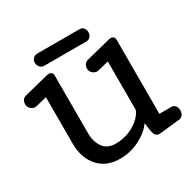

<svg xmlns="http://www.w3.org/2000/svg" viewBox="-158 -867 1044 1040"><g transform="rotate(-30 364.0 -347.0)"><path d="M7.3 0ZM463.9 -629.9H205.1Q185.1 -629.9 175 -642.1Q165 -654.3 165 -668.5Q165 -682.6 174.6 -694.3Q184.1 -706.1 202.1 -706.1H464.8Q482.4 -706.1 491.2 -694.3Q500 -682.6 500 -668.5Q500 -654.3 491 -642.1Q481.9 -629.9 463.9 -629.9ZM326.2 -70.8Q388.7 -70.8 439.7 -100.3Q490.7 -129.9 511.2 -172.9V-478L441.4 -460.9Q440.4 -460.4 438.5 -460.2Q436.5 -460 434.1 -460Q419.4 -460 406.7 -471.9Q394 -483.9 394 -499Q394 -514.6 401.4 -525.6Q408.7 -536.6 422.4 -540L578.1 -579.1Q579.6 -579.6 581.8 -579.8Q584 -580.1 586.4 -580.1Q597.7 -580.1 604.5 -574Q611.3 -567.9 611.3 -556.2V-92.8H685.1Q701.7 -92.8 710.4 -81.3Q719.2 -69.8 719.2 -53.2Q719.2 -37.6 712.2 -26.6Q705.1 -15.6 691.4 -12.2L558.1 2Q543.9 2 535.4 -7.6Q526.9 -17.1 523.4 -41L516.1 -88.9Q487.8 -46.9 429.7 -17.3Q371.6 12.2 308.1 12.2Q221.2 12.2 172.6 -43.2Q124 -98.6 124 -187V-478L54.2 -460.9Q53.2 -460.4 51.5 -460.2Q49.8 -460 47.4 -460Q32.7 -460 20 -471.9Q7.3 -483.9 7.3 -499Q7.3 -514.6 14.4 -525.6Q21.5 -536.6 35.2 -540L191.4 -579.1Q192.9 -579.6 194.8 -579.8Q196.8 -580.1 199.2 -580.1Q210.4 -580.1 217.3 -574Q224.1 -567.9 224.1 -556.2V-195.8Q224.1 -142.1 249.3 -106.4Q274.4 -70.8 326.2 -70.8Z"/></g></svg>

Font: Cutive
Style: Regular
Weight: 400
Designer: Vernon Adams
Version: Version 1.002